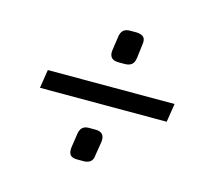

<svg xmlns="http://www.w3.org/2000/svg" viewBox="-74 -615 716 641"><g transform="rotate(15 283.5 -294.5)"><path d="M508 -327 498 -263H60L70 -327ZM275 -176Q292 -176 299.5 -167.5Q307 -159 305 -142L297 -93Q296 -78 287.5 -71Q279 -64 264 -64H241Q224 -64 217.5 -72.5Q211 -81 213 -98L220 -145Q222 -161 230 -168.5Q238 -176 252 -176ZM324 -525Q342 -524 349 -516Q356 -508 353 -491L347 -442Q345 -427 336.5 -420Q328 -413 313 -413H291Q274 -413 266.5 -421.5Q259 -430 261 -446L268 -494Q270 -510 278 -517.5Q286 -525 302 -525Z"/></g></svg>

Font: Exo 2
Style: Italic
Weight: 400
Italic angle: -8°
Designer: Natanael Gama
Foundry: Natanael Gama
Version: Version 2.010